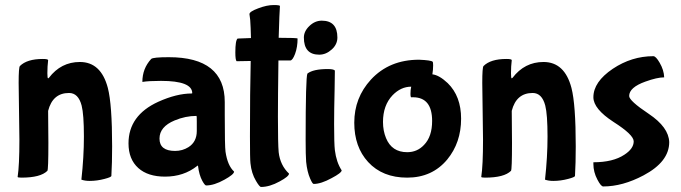

<svg xmlns="http://www.w3.org/2000/svg" viewBox="-20 -679 2701 762"><path d="M54 -350Q54 -412 59 -417Q87 -445 150 -445Q171 -445 171 -440Q168 -416 168 -388Q168 -368 171 -368Q172 -368 174 -370Q222 -433 297 -433Q381 -433 408 -330Q425 -264 425 -98Q425 -32 422 19Q422 24 395 31Q365 39 336 39Q317 39 303 34Q313 -56 313 -137Q313 -225 304 -260Q291 -310 254 -310Q189 -310 171 -239L172 -112Q172 -5 168 -1Q141 26 65 26Q50 26 50 23Q57 -22 57 -125Z M872 -223Q872 -98 875 -77Q883 -22 909 2Q909 13 871 34Q830 57 798 57Q793 57 783 39Q770 15 766 -20Q766 -22 765 -22Q764 -22 762 -20Q709 22 635 22Q567 22 529 -12Q490 -47 490 -110Q490 -221 608 -275Q681 -308 741 -308Q742 -308 743 -309Q743 -358 619 -358Q570 -358 546 -354H545Q545 -407 580 -445Q587 -452 650 -452Q872 -452 872 -274ZM761 -197Q761 -219 760 -219Q716 -219 673 -201Q613 -176 613 -129Q613 -80 675 -80Q704 -80 728 -95Q761 -116 761 -159Z M1086 -529Q1161 -529 1161 -526Q1161 -492 1151 -465Q1141 -439 1132 -439H1085Q1083 -291 1083 -216Q1083 -107 1086 -75Q1092 -23 1127 10Q1127 21 1090 41Q1050 63 1016 63Q1010 63 996 39Q978 9 974 -31Q972 -47 972 -138Q972 -317 975 -437Q944 -437 919 -436Q914 -441 914 -471Q914 -519 923 -526L976 -528Q975 -573 973 -600L970 -623Q970 -633 1005 -646Q1039 -659 1066 -659Q1091 -659 1091 -655Q1089 -632 1086 -529Z M1297 -483Q1274 -462 1247 -462Q1186 -462 1186 -530Q1186 -555 1208 -576Q1230 -597 1257 -597Q1319 -597 1319 -530Q1319 -503 1297 -483ZM1309 -399 1308 -325Q1306 -243 1306 -186Q1306 -109 1309 -83Q1315 -35 1336 -3Q1336 7 1296 28Q1254 51 1225 51Q1220 51 1211 30Q1199 3 1195 -37Q1193 -63 1193 -124Q1193 -373 1200 -387Q1223 -405 1281 -405Q1304 -405 1309 -399Z M1441 -36Q1386 -96 1386 -192Q1386 -291 1452 -363Q1525 -442 1643 -442Q1691 -440 1697 -434Q1699 -432 1699 -420Q1699 -402 1696 -384Q1723 -381 1757 -349Q1810 -297 1810 -208Q1810 -113 1755 -46Q1695 26 1596 26Q1498 26 1441 -36ZM1619 -293H1611Q1609 -297 1609 -306Q1609 -323 1612 -335Q1571 -335 1538 -301Q1500 -261 1500 -195Q1500 -160 1512 -131Q1535 -75 1596 -75Q1636 -75 1663 -104Q1695 -137 1695 -199Q1695 -293 1619 -293Z M1894 -350Q1894 -412 1899 -417Q1927 -445 1990 -445Q2011 -445 2011 -440Q2008 -416 2008 -388Q2008 -368 2011 -368Q2012 -368 2014 -370Q2062 -433 2137 -433Q2221 -433 2248 -330Q2265 -264 2265 -98Q2265 -32 2262 19Q2262 24 2235 31Q2205 39 2176 39Q2157 39 2143 34Q2153 -56 2153 -137Q2153 -225 2144 -260Q2131 -310 2094 -310Q2029 -310 2011 -239L2012 -112Q2012 -5 2008 -1Q1981 26 1905 26Q1890 26 1890 23Q1897 -22 1897 -125Z M2534 17Q2451 61 2374 61Q2365 61 2351 34Q2335 4 2335 -28V-35Q2413 -35 2458 -65Q2495 -89 2495 -118Q2495 -144 2415 -195Q2335 -247 2335 -293Q2335 -354 2412 -406Q2487 -456 2573 -456Q2583 -456 2598 -430Q2615 -401 2616 -372Q2588 -372 2541 -355Q2477 -332 2477 -298Q2477 -279 2555 -227Q2634 -174 2636 -115Q2636 -37 2534 17Z"/></svg>

Font: Bubblegum Sans
Style: Regular
Weight: 400
Designer: Angel Koziupa and Alejandro Paul
Foundry: Angel Koziupa and Alejandro Paul
Version: Version 1.001